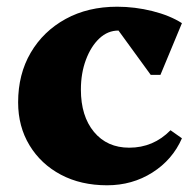

<svg xmlns="http://www.w3.org/2000/svg" viewBox="-20 -536 582 572"><path d="M299 16Q221 16 161.5 -15.5Q102 -47 68 -103Q34 -159 34 -231Q34 -315 71.5 -379Q109 -443 175.5 -479.5Q242 -516 329 -516Q382 -516 434 -503Q486 -490 522 -467L458 -313H429L333 -445Q301 -445 276 -421.5Q251 -398 236 -358Q221 -318 221 -269Q221 -190 260 -143Q299 -96 365 -96Q437 -96 488 -148L522 -124Q494 -60 434 -22Q374 16 299 16Z"/></svg>

Font: Platypi ExtraBold
Style: Regular
Weight: 800
Designer: David Sargent
Foundry: Bolt Cutter Type
Version: Version 1.200; ttfautohint (v1.8.4.7-5d5b)